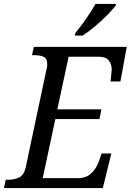

<svg xmlns="http://www.w3.org/2000/svg" viewBox="-40 -951 661 971"><path d="M-20 0 -11 -42H1Q34 -42 58 -54Q82 -66 91 -109L194 -595Q199 -612 199 -625Q199 -656 180 -664Q161 -672 134 -672H122L131 -714H601L569 -539H519Q520 -544 521 -557Q522 -570 523.5 -583Q525 -596 525 -599Q525 -626 510.5 -645Q496 -664 460 -664H307L250 -398H473L463 -349H240L176 -50H353Q396 -50 421.5 -74.5Q447 -99 459 -132L474 -175H523L480 0ZM338 -771 341 -784Q366 -814 394 -854Q422 -894 443 -931H547L544 -921Q528 -901 500 -872.5Q472 -844 439 -816.5Q406 -789 378 -771Z"/></svg>

Font: Noto Serif SemiCondensed
Style: Italic
Weight: 400
Width: 4
Italic angle: -12°
Designer: Monotype Design Team
Foundry: Monotype Imaging Inc.
Version: Version 2.013